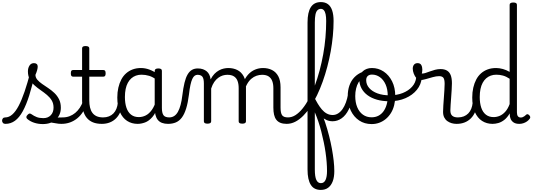

<svg xmlns="http://www.w3.org/2000/svg" viewBox="-109 -1172 5114 1843"><path d="M-57 17Q-73 17 -81 7.5Q-89 -2 -89 -14Q-89 -26 -81.5 -35.5Q-74 -45 -58 -45Q-23 -45 9 -73Q41 -101 70 -156Q99 -211 127 -293Q155 -375 183 -483L227 -471Q201 -349 172 -257Q143 -165 109.5 -104Q76 -43 35 -13Q-6 17 -57 17ZM302 19Q258 19 218.5 6Q179 -7 151 -32Q144 -39 144 -49Q144 -59 156 -70Q165 -80 173 -82Q181 -84 191 -77Q218 -58 244 -48Q270 -38 307 -38Q352 -38 378.5 -66Q405 -94 405 -139Q405 -179 387.5 -208Q370 -237 342 -260.5Q314 -284 282 -306Q250 -328 222 -353Q194 -378 176.5 -410.5Q159 -443 159 -487Q159 -519 174 -542.5Q189 -566 217 -566Q234 -566 243.5 -557.5Q253 -549 253 -533Q253 -519 247.5 -498.5Q242 -478 231 -453Q232 -427 249.5 -406.5Q267 -386 295 -366.5Q323 -347 354 -326.5Q385 -306 412.5 -280Q440 -254 457.5 -219.5Q475 -185 475 -138Q475 -68 427.5 -24.5Q380 19 302 19ZM480 17Q452 17 426.5 11.5Q401 6 377 3.5Q353 1 326 12L347 -14Q383 -30 407.5 -36.5Q432 -43 452 -44Q472 -45 493 -45Q502 -45 505 -35.5Q508 -26 505.5 -14Q503 -2 496 7.5Q489 17 480 17Z M480 17Q468 17 462 7.5Q456 -2 457 -14Q458 -26 467 -35.5Q476 -45 493 -45Q528 -45 558.5 -56.5Q589 -68 613.5 -88.5Q638 -109 657 -137.5Q676 -166 687 -199Q692 -212 702.5 -211Q713 -210 721 -202Q729 -194 725 -183Q712 -137 688.5 -100Q665 -63 633.5 -37Q602 -11 563.5 3Q525 17 480 17Z M869 17Q819 17 783.5 2.5Q748 -12 724.5 -40Q701 -68 690 -109Q679 -150 679 -202V-436H594Q581 -436 576 -443.5Q571 -451 571 -468Q571 -486 576 -493Q581 -500 594 -500H679V-708Q679 -719 687 -724.5Q695 -730 712 -730Q730 -730 739 -724.5Q748 -719 748 -708V-500H882Q894 -500 899.5 -493Q905 -486 905 -468Q905 -451 899.5 -443.5Q894 -436 882 -436H748V-208Q748 -171 755 -141Q762 -111 777.5 -89.5Q793 -68 818.5 -56.5Q844 -45 881 -45Q893 -45 899 -35.5Q905 -26 904 -14Q903 -2 894.5 7.5Q886 17 869 17Z M868 17Q856 17 850 7.5Q844 -2 845 -14Q846 -26 855 -35.5Q864 -45 881 -45Q912 -45 937 -55Q962 -65 980 -83.5Q998 -102 1008.5 -128Q1019 -154 1022 -186Q1023 -199 1034 -203.5Q1045 -208 1055.5 -203.5Q1066 -199 1065 -186Q1062 -137 1046.5 -99.5Q1031 -62 1005 -36Q979 -10 944.5 3.5Q910 17 868 17Z M1212 17Q1155 17 1111 -11.5Q1067 -40 1042 -96.5Q1017 -153 1017 -236Q1017 -287 1027 -330.5Q1037 -374 1055.5 -409Q1074 -444 1102 -468.5Q1130 -493 1165.5 -506Q1201 -519 1244 -519Q1284 -519 1324 -504.5Q1364 -490 1398 -465V-403Q1359 -433 1323 -444Q1287 -455 1249 -455Q1220 -455 1195.5 -446Q1171 -437 1151.5 -420Q1132 -403 1118 -377Q1104 -351 1097 -317Q1090 -283 1090 -240Q1090 -182 1104.5 -138.5Q1119 -95 1149 -71.5Q1179 -48 1223 -48Q1258 -48 1290 -64Q1322 -80 1348.5 -117Q1375 -154 1392 -215L1410 -163Q1388 -88 1354 -49Q1320 -10 1283 3.5Q1246 17 1212 17ZM1504 17Q1471 17 1446 7.5Q1421 -2 1405.5 -21.5Q1390 -41 1383 -69.5Q1376 -98 1376 -136V-491Q1376 -503 1384.5 -509Q1393 -515 1411 -515Q1428 -515 1436.5 -509.5Q1445 -504 1445 -492V-136Q1445 -88 1460 -66.5Q1475 -45 1517 -45Q1525 -45 1529.5 -35.5Q1534 -26 1533 -14Q1532 -2 1525 7.5Q1518 17 1504 17Z M1503 17Q1494 17 1489.5 7.5Q1485 -2 1486.5 -14Q1488 -26 1495 -35.5Q1502 -45 1515 -45Q1542 -45 1563 -58.5Q1584 -72 1599 -99Q1614 -126 1624.5 -165Q1635 -204 1641 -255Q1650 -328 1662 -377.5Q1674 -427 1692 -457.5Q1710 -488 1734 -501.5Q1758 -515 1789 -515Q1798 -515 1802.5 -505.5Q1807 -496 1806.5 -484Q1806 -472 1801 -463Q1796 -454 1787 -454Q1772 -454 1759.5 -445Q1747 -436 1737 -414.5Q1727 -393 1719 -356.5Q1711 -320 1705 -266Q1695 -186 1678 -131Q1661 -76 1636.5 -43.5Q1612 -11 1579 3Q1546 17 1503 17Z M1882 15Q1865 15 1856.5 9.5Q1848 4 1848 -7V-371Q1848 -418 1833.5 -436Q1819 -454 1787 -454Q1773 -454 1766 -463Q1759 -472 1759 -484Q1759 -496 1766.5 -505.5Q1774 -515 1789 -515Q1818 -515 1839 -507.5Q1860 -500 1875.5 -487Q1891 -474 1900 -455Q1909 -436 1912 -414L1913 -410Q1929 -442 1949.5 -463Q1970 -484 1993 -496.5Q2016 -509 2039 -514Q2062 -519 2082 -519Q2131 -519 2169 -500Q2207 -481 2229.5 -440.5Q2252 -400 2252 -334V-7Q2252 4 2243 9.5Q2234 15 2217 15Q2199 15 2190.5 9.5Q2182 4 2182 -7V-326Q2182 -367 2171 -395.5Q2160 -424 2136.5 -439Q2113 -454 2073 -454Q2051 -454 2029.5 -447.5Q2008 -441 1986.5 -425.5Q1965 -410 1947.5 -385Q1930 -360 1918 -322V-7Q1918 4 1909 9.5Q1900 15 1882 15ZM2643 17Q2608 17 2583 7Q2558 -3 2543 -23Q2528 -43 2521.5 -72Q2515 -101 2515 -139V-326Q2515 -366 2504 -394.5Q2493 -423 2469.5 -438.5Q2446 -454 2407 -454Q2380 -454 2353.5 -445Q2327 -436 2303 -415.5Q2279 -395 2260.5 -360.5Q2242 -326 2231 -276H2205Q2209 -335 2227 -380.5Q2245 -426 2273.5 -457Q2302 -488 2338.5 -503.5Q2375 -519 2416 -519Q2464 -519 2502 -500Q2540 -481 2562 -440.5Q2584 -400 2584 -334V-139Q2584 -88 2598.5 -66.5Q2613 -45 2656 -45Q2667 -45 2672.5 -35.5Q2678 -26 2677 -14Q2676 -2 2668 7.5Q2660 17 2643 17Z M2642 17Q2627 17 2621.5 7.5Q2616 -2 2618.5 -14Q2621 -26 2630.5 -35.5Q2640 -45 2655 -45Q2693 -45 2728 -67.5Q2763 -90 2796 -131Q2829 -172 2859 -228.5Q2889 -285 2914 -353Q2939 -421 2959 -496Q2979 -571 2993.5 -651Q3008 -731 3015 -812Q3022 -893 3022 -970Q3022 -986 3033 -994Q3044 -1002 3058 -1002Q3072 -1002 3082.5 -994Q3093 -986 3093 -970Q3093 -901 3086 -827.5Q3079 -754 3065.5 -679Q3052 -604 3032.5 -530.5Q3013 -457 2988.5 -388.5Q2964 -320 2934.5 -258.5Q2905 -197 2871.5 -147Q2838 -97 2801 -60Q2764 -23 2724.5 -3Q2685 17 2642 17Z M2970 651Q2938 651 2914 639Q2890 627 2874.5 602.5Q2859 578 2851 541.5Q2843 505 2843 455V-956Q2843 -1054 2874.5 -1103Q2906 -1152 2971 -1152Q3012 -1152 3039 -1132Q3066 -1112 3079.5 -1071.5Q3093 -1031 3093 -971Q3093 -955 3082.5 -947.5Q3072 -940 3058 -940Q3044 -940 3033 -947.5Q3022 -955 3022 -971Q3022 -1010 3016.5 -1035.5Q3011 -1061 2999.5 -1074Q2988 -1087 2971 -1087Q2952 -1087 2938.5 -1074Q2925 -1061 2919 -1032Q2913 -1003 2913 -956V-223Q2942 -173 2967.5 -114Q2993 -55 3013.5 7.5Q3034 70 3050 133Q3066 196 3077 256.5Q3088 317 3094 371Q3100 425 3100 470Q3100 528 3085 568Q3070 608 3041.5 629.5Q3013 651 2970 651ZM2971 586Q2987 586 2998 578Q3009 570 3016 555Q3023 540 3026.5 518.5Q3030 497 3030 470Q3030 429 3026.5 384.5Q3023 340 3016 291Q3009 242 2998.5 192Q2988 142 2975.5 92.5Q2963 43 2947 -4.5Q2931 -52 2913 -94V455Q2913 524 2927.5 555Q2942 586 2971 586Z M3084 -8Q3052 -8 3026.5 -19.5Q3001 -31 2980 -50.5Q2959 -70 2942.5 -95Q2926 -120 2912 -147Q2898 -174 2886 -199Q2882 -209 2886 -220.5Q2890 -232 2896 -239.5Q2902 -247 2904 -243Q2922 -209 2940.5 -178Q2959 -147 2980 -122Q3001 -97 3027 -82.5Q3053 -68 3084 -68Q3112 -68 3136 -83Q3160 -98 3179 -125Q3198 -152 3211.5 -189Q3225 -226 3232 -269Q3233 -278 3244 -279.5Q3255 -281 3265.5 -277Q3276 -273 3275 -263Q3267 -179 3239 -122Q3211 -65 3170.5 -36.5Q3130 -8 3084 -8Z M3458 19Q3390 19 3338.5 -15.5Q3287 -50 3258 -110.5Q3229 -171 3229 -250Q3229 -305 3245 -351Q3261 -397 3292.5 -430Q3324 -463 3370 -481.5Q3416 -500 3476 -500Q3487 -500 3490 -490.5Q3493 -481 3489 -472Q3485 -463 3475 -463Q3443 -463 3416 -453Q3389 -443 3368 -424.5Q3347 -406 3332 -380.5Q3317 -355 3309 -321.5Q3301 -288 3301 -250Q3301 -189 3320 -143Q3339 -97 3374.5 -71.5Q3410 -46 3458 -46Q3494 -46 3522.5 -60.5Q3551 -75 3571 -102Q3591 -129 3602 -166.5Q3613 -204 3613 -250Q3613 -315 3592.5 -361Q3572 -407 3537.5 -431.5Q3503 -456 3462 -456Q3446 -456 3438.5 -465.5Q3431 -475 3431 -487.5Q3431 -500 3438.5 -509.5Q3446 -519 3462 -519Q3523 -519 3573.5 -485.5Q3624 -452 3654.5 -391.5Q3685 -331 3685 -250Q3685 -203 3674.5 -161.5Q3664 -120 3643.5 -87Q3623 -54 3595 -30.5Q3567 -7 3532.5 6Q3498 19 3458 19Z M3629 -200Q3563 -200 3510 -215Q3457 -230 3419 -258Q3381 -286 3360.5 -325Q3340 -364 3340 -411Q3340 -435 3349 -454.5Q3358 -474 3374 -488.5Q3390 -503 3412 -511Q3434 -519 3460 -519Q3476 -519 3484 -509.5Q3492 -500 3492 -487.5Q3492 -475 3484 -465.5Q3476 -456 3461 -456Q3435 -456 3420.5 -442Q3406 -428 3406 -403Q3406 -360 3435 -327Q3464 -294 3514.5 -275.5Q3565 -257 3631 -257Q3701 -257 3756.5 -279Q3812 -301 3846.5 -339.5Q3881 -378 3886 -428Q3887 -439 3901 -442.5Q3915 -446 3928 -442.5Q3941 -439 3940 -428Q3934 -361 3892.5 -310Q3851 -259 3783 -229.5Q3715 -200 3629 -200Z M4273 17Q4249 17 4226.5 10.5Q4204 4 4185 -9.5Q4166 -23 4155 -45Q4144 -67 4144 -98Q4144 -125 4146.5 -159.5Q4149 -194 4151.5 -231.5Q4154 -269 4156.5 -304.5Q4159 -340 4159 -367Q4159 -410 4147 -425.5Q4135 -441 4106 -441Q4079 -441 4045 -431.5Q4011 -422 3978 -412.5Q3945 -403 3921 -403Q3904 -403 3888.5 -421Q3873 -439 3863 -464.5Q3853 -490 3853 -514Q3853 -529 3858.5 -541Q3864 -553 3874 -559.5Q3884 -566 3899 -566Q3925 -566 3935 -547.5Q3945 -529 3945 -504Q3945 -494 3943.5 -484Q3942 -474 3940 -466Q3954 -465 3973.5 -471Q3993 -477 4016.5 -486Q4040 -495 4066.5 -502Q4093 -509 4120 -509Q4157 -509 4181.5 -494.5Q4206 -480 4217.5 -450Q4229 -420 4229 -372Q4229 -345 4226.5 -309Q4224 -273 4221.5 -235.5Q4219 -198 4216.5 -165.5Q4214 -133 4214 -112Q4214 -76 4232.5 -60.5Q4251 -45 4286 -45Q4298 -45 4304.5 -35.5Q4311 -26 4310 -14Q4309 -2 4300 7.5Q4291 17 4273 17Z M4274 17Q4262 17 4256 7.5Q4250 -2 4251 -14Q4252 -26 4261 -35.5Q4270 -45 4287 -45Q4318 -45 4343 -55Q4368 -65 4386 -83.5Q4404 -102 4414.5 -128Q4425 -154 4428 -186Q4429 -199 4440 -203.5Q4451 -208 4461.5 -203.5Q4472 -199 4471 -186Q4468 -137 4452.5 -99.5Q4437 -62 4411 -36Q4385 -10 4350.5 3.5Q4316 17 4274 17Z M4619 17Q4562 17 4518 -11.5Q4474 -40 4449 -96.5Q4424 -153 4424 -236Q4424 -287 4434 -330.5Q4444 -374 4462.5 -409Q4481 -444 4509 -468.5Q4537 -493 4573 -506Q4609 -519 4653 -519Q4685 -519 4718.5 -509.5Q4752 -500 4783 -482V-1126Q4783 -1137 4792 -1142.5Q4801 -1148 4818 -1148Q4836 -1148 4844.5 -1142.5Q4853 -1137 4853 -1126V-93Q4853 -68 4862.5 -56Q4872 -44 4890 -44Q4900 -44 4908.5 -47.5Q4917 -51 4925.5 -57Q4934 -63 4943 -72Q4950 -78 4958 -75Q4966 -72 4972 -65Q4979 -58 4980.5 -49.5Q4982 -41 4977 -34Q4966 -18 4949.5 -6.5Q4933 5 4914 11Q4895 17 4876 17Q4842 17 4822 4Q4802 -9 4793 -29.5Q4784 -50 4784 -74Q4784 -77 4784 -79.5Q4784 -82 4784 -84Q4760 -43 4731.5 -21Q4703 1 4674 9Q4645 17 4619 17ZM4496 -240Q4496 -182 4510.5 -138.5Q4525 -95 4555 -71.5Q4585 -48 4629 -48Q4659 -48 4687.5 -60Q4716 -72 4741 -99.5Q4766 -127 4783 -173V-416Q4750 -438 4719 -446.5Q4688 -455 4655 -455Q4626 -455 4601.5 -446Q4577 -437 4557.5 -420Q4538 -403 4524 -377Q4510 -351 4503 -317Q4496 -283 4496 -240Z"/></svg>

Font: Playwrite CL Light
Style: Regular
Weight: 300
Designer: Veronika Burian, José Scaglione
Foundry: TypeTogether
Version: Version 1.002